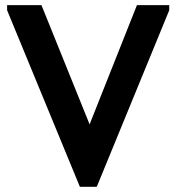

<svg xmlns="http://www.w3.org/2000/svg" viewBox="-20 -720 687 748"><path d="M291.2 7.7H357L639.3 -680V-700H513.5L296.2 -152.8H362.5L141.5 -700H7.7V-680Z"/></svg>

Font: Tilda Sans VF
Style: Regular
Weight: 400
Designer: ParaType Ltd
Foundry: ParaType Ltd
Version: Version 1.010